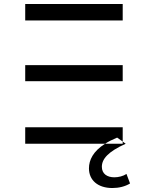

<svg xmlns="http://www.w3.org/2000/svg" viewBox="-20 -724 710 967"><path d="M598 0H509C526 -11 546 -21 570 -31L598 -11ZM598 -315V-396H107V-315ZM598 -621V-704H107V-621ZM546 223C579 223 611 215 635 200L617 152C601 163 577 169 556 169C519 169 493 151 493 116C493 77 524 40 613 0L598 -11V-83H107V0H509C449 38 428 82 428 124C428 183 472 223 546 223Z"/></svg>

Font: Montserrat-Alt1 Med
Style: Regular
Weight: 500
Designer: Differentunic
Foundry: Differentunic
Version: Version 7.222